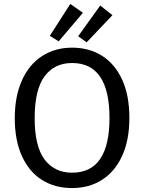

<svg xmlns="http://www.w3.org/2000/svg" viewBox="-20 -943 732 975"><path d="M637 -344Q637 -232 600.5 -152Q564 -72 498.5 -30Q433 12 346 12Q259 12 193.5 -29Q128 -70 91.5 -150Q55 -230 55 -343Q55 -454 91.5 -535Q128 -616 194 -658.5Q260 -701 346 -701Q433 -701 498.5 -659.5Q564 -618 600.5 -538Q637 -458 637 -344ZM156 -343Q156 -200 206.5 -133Q257 -66 346 -66Q536 -66 536 -344Q536 -623 346 -623Q256 -623 206 -555Q156 -487 156 -343ZM401 -878 278 -733 233 -761 337 -923ZM551 -866 420 -728 377 -759 489 -915Z"/></svg>

Font: FiraGOUPP
Style: Medium
Weight: 400
Designer: bBox Type
Foundry: bBox Type GmbH
Version: Version 1.001